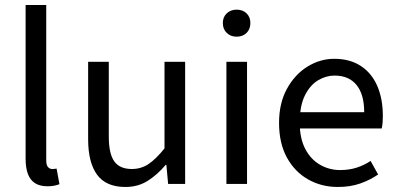

<svg xmlns="http://www.w3.org/2000/svg" viewBox="-20 -732 1581 764"><path d="M169.1 9.2Q138.2 9.2 118.9 -3.4Q99.6 -16 90.8 -40.5Q81.9 -64.9 81.9 -100.2V-712.2H164V-94.2Q164 -74.5 171.3 -66.9Q178.5 -59.3 188.5 -59.3Q192.1 -59.3 195.6 -59.8Q199.1 -60.3 205.1 -61.3L216.6 0.8Q208.2 4.4 196.3 6.8Q184.5 9.2 169.1 9.2Z M479 12Q402.3 12 366.5 -36.5Q330.7 -85 330.7 -178V-486H412.9V-188.7Q412.9 -120.8 434.5 -90.2Q456.2 -59.5 504.3 -59.5Q541.4 -59.5 570.7 -79Q600 -98.5 634.6 -141.5V-486H716.7V0H649L642 -75.9H639.3Q605.8 -36.3 567.4 -12.2Q529 12 479 12Z M880.9 0V-486H963V0ZM921.5 -586Q897.8 -586 882.3 -601Q866.7 -616 866.7 -640.4Q866.7 -664.2 882.3 -678.9Q897.8 -693.6 921.5 -693.6Q945.8 -693.6 961.1 -678.9Q976.3 -664.2 976.3 -640.4Q976.3 -616 961.1 -601Q945.8 -586 921.5 -586Z M1324.4 12Q1258.8 12 1205.7 -18.3Q1152.5 -48.6 1121.4 -105.5Q1090.4 -162.5 1090.4 -242.9Q1090.4 -322.1 1122.1 -379.2Q1153.7 -436.4 1203.8 -467.2Q1253.8 -498 1309.9 -498Q1372.3 -498 1415.5 -469.7Q1458.8 -441.5 1481.1 -390.3Q1503.4 -339.2 1503.4 -270Q1503.4 -257.5 1502.5 -245.2Q1501.6 -232.9 1498.9 -220.8H1149.3V-285.6H1429.2Q1429.2 -356.4 1398.7 -393.9Q1368.1 -431.3 1311.1 -431.3Q1277.7 -431.3 1246 -412.7Q1214.3 -394 1193.5 -352.8Q1172.7 -311.5 1172.7 -243.7Q1172.7 -181.8 1194.4 -139.9Q1216.2 -98 1253.1 -76.6Q1289.9 -55.3 1333.7 -55.3Q1369.2 -55.3 1399.4 -65Q1429.7 -74.8 1454.7 -91.6L1484.6 -37.7Q1453.3 -16 1413.7 -2Q1374.1 12 1324.4 12Z"/></svg>

Font: SourceSans3VF
Style: Regular
Weight: 200
Designer: Paul D. Hunt
Foundry: Adobe
Version: Version 3.052;hotconv 1.1.0;makeotfexe 2.6.0